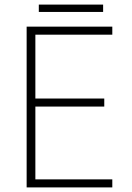

<svg xmlns="http://www.w3.org/2000/svg" viewBox="-20 -816 575 836"><path d="M96 -700H469V-665H134V-387H434V-352H134V-35H469V0H96ZM149 -796H429V-764H149Z"/></svg>

Font: Sarabun Thin
Style: Regular
Weight: 250
Designer: Suppakit Chalermlarp | Katatrad Co.,Ltd.
Foundry: Cadson Demak Co.,Ltd.
Version: Version 1.000; ttfautohint (v1.6)